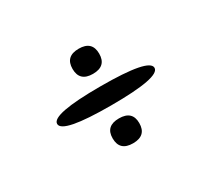

<svg xmlns="http://www.w3.org/2000/svg" viewBox="-83 -594 715 649"><g transform="rotate(-30 275.0 -269.5)"><path d="M327 -405Q327 -356 275 -356Q223 -356 223 -405Q223 -454 275 -454Q327 -454 327 -405ZM275 -307Q465 -307 465 -270Q465 -233 275 -233Q85 -233 85 -270Q85 -307 275 -307ZM327 -134Q327 -85 275 -85Q223 -85 223 -134Q223 -182 275 -182Q327 -182 327 -134Z"/></g></svg>

Font: Syne Mono
Style: Regular
Weight: 400
Monospace: yes
Designer: Lucas Descroix
Foundry: Bonjour Monde
Version: Version 2.000; ttfautohint (v1.8.3)